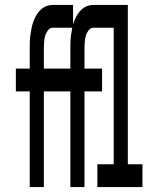

<svg xmlns="http://www.w3.org/2000/svg" viewBox="-20 -755 640 775"><path d="M100 0V-386H44V-478H100V-560Q100 -574 100.5 -588Q101 -602 103 -615.5Q105 -629 107.5 -642Q110 -655 115 -668.5Q120 -682 127 -694Q134 -706 144 -715.5Q154 -725 166.5 -730Q179 -735 193 -735H275V-643H193Q181 -643 173 -632Q165 -621 162 -609.5Q159 -598 158 -585Q157 -572 157 -560V-478H275V-386H157V0ZM264 0V-386H208V-478H264V-560Q264 -574 264.5 -588Q265 -602 267 -615.5Q269 -629 271.5 -642Q274 -655 279 -668.5Q284 -682 291 -694Q298 -706 308 -715.5Q318 -725 330.5 -730Q343 -735 357 -735H439V-643H357Q345 -643 337 -632Q329 -621 326 -609.5Q323 -598 322 -585Q321 -572 321 -560V-478H392V-386H321V0ZM373 0V-92H439V-643H380V-735H496V-92H555V0Z"/></svg>

Font: Iosevka Semibold Extended
Style: Regular
Weight: 600
Width: 7
Monospace: yes
Designer: Belleve Invis
Foundry: Belleve Invis
Version: Version 32.5.0; ttfautohint (v1.8.4)